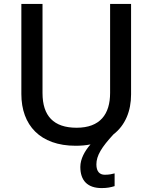

<svg xmlns="http://www.w3.org/2000/svg" viewBox="-20 -734 778 980"><path d="M472 105C472 60 499 17 559 -48C620 -95 649 -168 649 -252V-714H542V-260C542 -151 491 -82 371 -82C254 -82 197 -142 197 -259V-714H89V-254C89 -95 185 10 366 10C393 10 418 8 442 3C413 36 390 77 390 118C390 188 427 226 499 226C527 226 546 222 565 216V151C554 154 537 158 515 158C489 158 472 142 472 105Z"/></svg>

Font: Noto Sans Bengali UI Medium
Style: Regular
Weight: 500
Designer: Jelle Bosma - Monotype Design Team
Foundry: Monotype Imaging Inc.
Version: Version 2.003